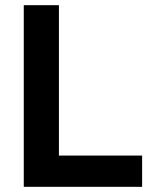

<svg xmlns="http://www.w3.org/2000/svg" viewBox="-20 -723 596 743"><path d="M72 0V-703H208V0ZM172 0V-121H530V0Z"/></svg>

Font: Outfit SemiBold
Style: Regular
Weight: 600
Designer: Rodrigo Fuenzalida
Foundry: fragTYPE
Version: Version 1.100;gftools[0.9.27]